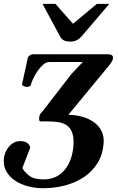

<svg xmlns="http://www.w3.org/2000/svg" viewBox="-48 -770 620 1010"><path d="M178.2 220.2Q139.2 220.2 102.1 210.7Q64.9 201.2 35.6 182.9Q6.3 164.6 -11 137.7Q-28.3 110.8 -28.3 77.1Q-28.3 49.8 -16.6 25.9Q-4.9 2 14.4 -12.9Q33.7 -27.8 57.1 -27.8Q83 -27.8 96.2 -17.3Q109.4 -6.8 110.8 7.3L69.8 113.3Q78.6 132.8 104.2 153.3Q129.9 173.8 180.2 173.8Q252.4 173.8 294.2 121.1Q335.9 68.4 338.9 -16.6Q339.8 -56.6 328.6 -79.8Q317.4 -103 298.1 -114Q278.8 -125 254.2 -128.2Q229.5 -131.3 204.1 -131.3H166.5Q162.1 -131.3 159.9 -134.3Q157.7 -137.2 157.7 -144Q157.7 -157.2 161.4 -166Q165 -174.8 174.8 -183.1L328.6 -381.8L387.7 -443.8H211.9Q194.8 -443.8 178.5 -429.4Q162.1 -415 148.7 -395Q135.3 -375 126.5 -356.2Q117.7 -337.4 115.7 -328.6Q113.8 -319.3 107.7 -315.9Q101.6 -312.5 93.8 -312.5Q88.4 -312.5 77.4 -316.7Q66.4 -320.8 68.4 -329.1L98.1 -464.4Q100.1 -473.1 108.4 -478.5Q116.7 -483.9 124 -484.4H518.6Q546.4 -484.4 546.4 -467.8Q546.4 -456.5 542 -449Q537.6 -441.4 530.8 -431.6L311.5 -166Q350.6 -165.5 385.3 -155.8Q419.9 -146 446 -127.2Q472.2 -108.4 486.1 -80.6Q500 -52.7 497.1 -16.1Q492.7 42.5 465.3 87.2Q438 131.8 393.8 161.4Q349.6 190.9 294.2 205.6Q238.8 220.2 178.2 220.2ZM321.8 -551.3Q298.8 -551.3 286.9 -558.3Q274.9 -565.4 269 -576.2L175.8 -749.5H243.7L335.9 -645L461.4 -749.5H526.9L382.8 -580.6Q373 -568.8 358.9 -560.1Q344.7 -551.3 321.8 -551.3Z"/></svg>

Font: Gelasio SemiBold
Style: Italic
Weight: 600
Italic angle: -8.5°
Designer: Eben Sorkin
Foundry: Eben Sorkin
Version: Version 1.008